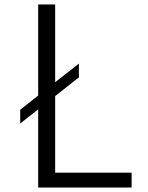

<svg xmlns="http://www.w3.org/2000/svg" viewBox="-20 -845 669 865"><path d="M152 0V-352.5L71 -288.5V-350.5L152 -414.5V-825H228.5V-474.5L335.5 -558.5V-496.5L228.5 -412V-67H573V0Z"/></svg>

Font: Spartan Thin
Style: Regular
Weight: 400
Version: Version 1.004